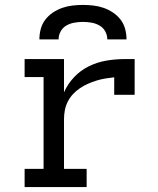

<svg xmlns="http://www.w3.org/2000/svg" viewBox="-20 -760 640 780"><path d="M80 0V-74H157V-447H80V-520H240V-385Q255 -419 281 -446.5Q307 -474 340.5 -490.5Q374 -507 411 -513.5Q448 -520 486 -520H527V-375H444V-446Q426 -444 407.5 -441Q389 -438 371.5 -432.5Q354 -427 337 -419.5Q320 -412 304.5 -401.5Q289 -391 276.5 -377.5Q264 -364 255.5 -347.5Q247 -331 243.5 -312.5Q240 -294 240 -276V-74H332V0ZM140 -600Q140 -621 145.5 -642Q151 -663 164 -680Q177 -697 195 -709Q213 -721 233 -728Q253 -735 274.5 -737.5Q296 -740 317 -740Q338 -740 359.5 -737.5Q381 -735 401 -728Q421 -721 439 -709Q457 -697 470 -680Q483 -663 488.5 -642Q494 -621 494 -600H416Q416 -617 407.5 -632.5Q399 -648 384 -656.5Q369 -665 351.5 -668Q334 -671 317 -671Q300 -671 282.5 -668Q265 -665 250 -656.5Q235 -648 226.5 -632.5Q218 -617 218 -600Z"/></svg>

Font: Nova
Style: Regular
Weight: 400
Monospace: yes
Designer: Belleve Invis
Foundry: Belleve Invis
Version: Version 24.1.4; ttfautohint (v1.8.4)